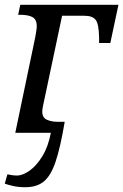

<svg xmlns="http://www.w3.org/2000/svg" viewBox="-20 -556 516 804"><path d="M86 228Q58 228 35.5 223Q13 218 0 213L11 174Q19 176 30.5 177.5Q42 179 51 179Q75 179 104 158.5Q133 138 157.5 98Q182 58 193 0H44L128 -402Q130 -414 132 -427Q134 -440 134 -446Q134 -474 116.5 -484Q99 -494 65 -494H56L65 -536H476L442 -376H395V-398Q394 -456 380.5 -473Q367 -490 334 -490H240L160 -112Q157 -97 157 -89Q157 -63 176.5 -54.5Q196 -46 221 -46H251Q233 61 213 120.5Q193 180 163.5 204Q134 228 86 228Z"/></svg>

Font: NotoSerif-Italic
Style: Regular
Weight: 400
Italic angle: -12°
Designer: Monotype Design Team
Foundry: Monotype Imaging Inc.
Version: Version 2.007; ttfautohint (v1.8) -l 8 -r 50 -G 200 -x 14 -D